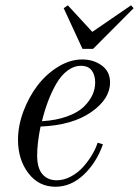

<svg xmlns="http://www.w3.org/2000/svg" viewBox="-20 -692 524 724"><path d="M348.1 -153.8 368.2 -147.9Q343.8 -78.6 295.7 -33.2Q247.6 12.2 189 12.2Q126 12.2 86.9 -39.1Q47.9 -90.3 47.9 -165Q47.9 -217.3 68.1 -271.7Q88.4 -326.2 121.3 -369.4Q154.3 -412.6 199.2 -440.2Q244.1 -467.8 290 -467.8Q332.5 -467.8 363.8 -445.1Q395 -422.4 395 -380.9Q395 -318.8 324 -269.3Q252.9 -219.7 132.8 -214.8Q120.1 -151.4 120.1 -106Q120.1 -58.1 139.9 -35.2Q159.7 -12.2 193.8 -12.2Q221.2 -12.2 247.8 -26.6Q274.4 -41 293.9 -63Q313.5 -85 327.4 -108.6Q341.3 -132.3 348.1 -153.8ZM285.2 -443.8Q258.3 -443.8 234.1 -425.5Q210 -407.2 192.1 -376Q174.3 -344.7 161.1 -309.8Q147.9 -274.9 138.2 -234.9Q192.9 -238.3 233.6 -253.2Q274.4 -268.1 296.4 -289.8Q318.4 -311.5 328.6 -334.2Q338.9 -356.9 338.9 -380.9Q338.9 -408.7 325.9 -426.3Q313 -443.8 285.2 -443.8ZM291 -507.8 220.2 -661.1 235.8 -671.9 328.1 -571.8 474.1 -671.9 483.9 -661.1 331.1 -507.8Z"/></svg>

Font: Flanker Steampunk
Style: Italic
Weight: 400
Italic angle: -12°
Designer: Alexey Kryukov, Leonardo Di Lena
Foundry: Alexey Kryukov, Leonardo Di Lena
Version: 1.210